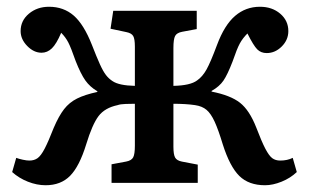

<svg xmlns="http://www.w3.org/2000/svg" viewBox="-20 -541 914 568"><path d="M115 7Q89 7 62.5 -3.5Q36 -14 16 -32L28 -74Q36 -71 47.5 -68.5Q59 -66 67 -66Q81 -66 91 -73Q101 -80 112 -101Q123 -122 139 -163Q154 -198 169.5 -218Q185 -238 208 -249.5Q231 -261 268 -269V-271Q246 -284 232.5 -303Q219 -322 204 -360Q190 -400 182 -415.5Q174 -431 161 -444Q147 -411 133.5 -398Q120 -385 103 -385Q80 -385 60.5 -405Q41 -425 41 -449Q41 -480 65.5 -500.5Q90 -521 125 -521Q168 -521 198 -495Q228 -469 252 -408Q266 -372 275.5 -351Q285 -330 293.5 -319Q302 -308 313 -301Q332 -288 379 -287V-403Q379 -426 374 -434.5Q369 -443 354 -446L307 -456L315 -509H562V-455L519 -447Q503 -444 498 -434.5Q493 -425 493 -399V-287Q543 -288 563 -303Q579 -314 591 -335.5Q603 -357 622 -408Q644 -467 675.5 -494Q707 -521 749 -521Q785 -521 809 -500.5Q833 -480 833 -449Q833 -423 813.5 -403.5Q794 -384 769 -384Q752 -384 741 -395Q730 -406 712 -442Q698 -428 689.5 -412.5Q681 -397 668 -359Q653 -320 641 -302.5Q629 -285 606 -272V-270Q662 -259 690 -237Q718 -215 738 -164Q754 -122 765 -101Q776 -80 785.5 -73Q795 -66 809 -66Q830 -66 846 -74L858 -32Q839 -14 813 -3.5Q787 7 764 7Q716 7 688 -20.5Q660 -48 639 -114Q626 -157 615 -181Q604 -205 591 -216Q578 -227 557 -230Q544 -232 527.5 -233Q511 -234 493 -234V-107Q493 -84 498 -75Q503 -66 518 -63L565 -54V0H310V-55L353 -63Q369 -66 374 -75.5Q379 -85 379 -110V-234Q368 -234 352 -233.5Q336 -233 328 -230Q290 -222 271.5 -197.5Q253 -173 235 -114Q215 -49 187.5 -21Q160 7 115 7Z"/></svg>

Font: Literata 12pt Medium
Style: Regular
Weight: 500
Designer: Latin by Veronika Burian and Jose Scaglione. Greek by Irene Vlachou. Cyrillic by Vera Evstafieva.
Foundry: TypeTogether
Version: Version 3.002